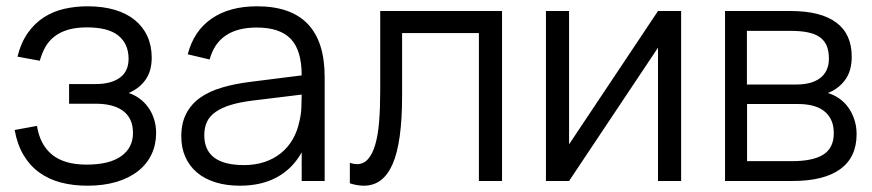

<svg xmlns="http://www.w3.org/2000/svg" viewBox="-20 -575 2772 610"><path d="M257.5 15Q212 15 173.2 4.8Q134.5 -5.5 104.8 -27Q75 -48.5 55 -82Q35 -115.5 26.5 -162L97.5 -175Q107 -114.5 146 -83.2Q185 -52 255 -52Q327.5 -52 365 -78.8Q402.5 -105.5 402.5 -152.5Q402.5 -178 393.5 -195.8Q384.5 -213.5 368.5 -224.5Q352.5 -235.5 331 -240.5Q309.5 -245.5 284.5 -245.5H199.5V-308H284.5Q333 -308 360.8 -328.2Q388.5 -348.5 388.5 -388Q388.5 -435.5 356.2 -461.8Q324 -488 256 -488Q221.5 -488 196.2 -480.5Q171 -473 153.2 -459.2Q135.5 -445.5 124.2 -425.8Q113 -406 106.5 -382L35.5 -395Q47 -440.5 68.8 -471Q90.5 -501.5 119.8 -520.2Q149 -539 184.5 -547Q220 -555 258 -555Q306.5 -555 344.5 -543.8Q382.5 -532.5 408.5 -511.2Q434.5 -490 448.2 -459.8Q462 -429.5 462 -392Q462 -349.5 442.5 -321.8Q423 -294 388.5 -279.5Q406.5 -274 422.5 -262.5Q438.5 -251 450.5 -234.5Q462.5 -218 469.2 -197.2Q476 -176.5 476 -152.5Q476 -115.5 461.5 -84.8Q447 -54 419 -31.8Q391 -9.5 350.2 2.8Q309.5 15 257.5 15Z M796.5 -555Q1011.5 -555 1011.5 -330.5V0H938.5V-91Q909.5 -39 860 -12Q810.5 15 742.5 15Q699 15 664.5 4.2Q630 -6.5 606 -26.8Q582 -47 569 -76Q556 -105 556 -141.5Q556 -184 571.8 -214.2Q587.5 -244.5 616.2 -264.8Q645 -285 685.8 -297Q726.5 -309 776 -315L938.5 -335.5Q938.5 -415 904 -451.2Q869.5 -487.5 795.5 -487.5Q673.5 -487.5 646 -386L576.5 -402.5Q595.5 -476.5 652.2 -515.8Q709 -555 796.5 -555ZM783 -255.5Q742 -250.5 712.8 -241.5Q683.5 -232.5 664.8 -219.2Q646 -206 637.5 -187.8Q629 -169.5 629 -145.5Q629 -50.5 755.5 -50.5Q790.5 -50.5 820 -60.2Q849.5 -70 872.2 -88.2Q895 -106.5 910 -132.5Q925 -158.5 931.5 -190.5Q936.5 -211 937.5 -233.8Q938.5 -256.5 938.5 -274.5Z M1091.5 -57.5Q1104.5 -53.5 1114 -53.5Q1135 -53.5 1149.2 -69.5Q1163.5 -85.5 1172.2 -115.5Q1181 -145.5 1184.5 -188.8Q1188 -232 1188 -286.5V-540H1575V0H1501.5V-470H1257.5V-270Q1257.5 -123 1227.5 -54Q1197.5 15 1136 15Q1115.5 15 1091.5 7.5Z M2144 -540V0H2070.5V-423.5L1788 0H1714.5V-540H1788V-116.5L2070.5 -540Z M2497.5 0H2283.5V-540H2492Q2587.5 -540 2636.8 -503.5Q2686 -467 2686 -395Q2686 -349.5 2665 -321Q2644 -292.5 2610 -279.5Q2629 -274 2645.8 -262.5Q2662.5 -251 2674.8 -234Q2687 -217 2694.2 -195.5Q2701.5 -174 2701.5 -149Q2701.5 -75.5 2649.8 -37.8Q2598 0 2497.5 0ZM2491 -477H2353V-306.5H2511Q2534 -306.5 2552.8 -311.5Q2571.5 -316.5 2585 -326.5Q2598.5 -336.5 2606 -352Q2613.5 -367.5 2613.5 -388.5Q2613.5 -412 2606.8 -428.8Q2600 -445.5 2585.5 -456.2Q2571 -467 2547.5 -472Q2524 -477 2491 -477ZM2496 -63Q2563 -63 2596 -84Q2629 -105 2629 -152Q2629 -177.5 2620.2 -195Q2611.5 -212.5 2596.5 -223.5Q2581.5 -234.5 2561 -239.5Q2540.5 -244.5 2517 -244.5H2353.5V-63Z"/></svg>

Font: Vela Sans
Style: Regular
Weight: 400
Designer: Principal design: Mikhail Sharanda - project Manrope.
Design modification: Ravid Balaliev
Foundry: Mikhail Sharanda
Version: Version 1.001